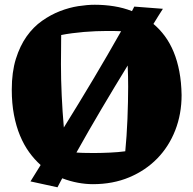

<svg xmlns="http://www.w3.org/2000/svg" viewBox="-20 -755 816 812"><path d="M668.9 -717.8Q659.2 -702.1 648.9 -686.3Q638.7 -670.4 628.9 -653.8Q655.8 -631.3 677.5 -601.8Q699.2 -572.3 714.6 -534.9Q730 -497.6 738.5 -452.4Q747.1 -407.2 748 -353Q748 -272.9 721.2 -204.1Q694.3 -135.3 645 -84.7Q595.7 -34.2 526.6 -5.1Q457.5 23.9 373 23.9Q342.3 23.9 309.3 17.8Q276.4 11.7 243.2 -1Q237.8 8.3 233.2 17.8Q228.5 27.3 223.1 37.1L108.9 12.2L151.9 -57.1Q125.5 -80.6 103.3 -111.3Q81.1 -142.1 64.7 -181.4Q48.3 -220.7 39.1 -269Q29.8 -317.4 29.8 -376Q29.8 -450.2 47.1 -505.9Q64.5 -561.5 92.8 -601.3Q121.1 -641.1 158 -667Q194.8 -692.9 233.9 -708Q272.9 -723.1 311 -729Q349.1 -734.9 380.9 -734.9Q422.4 -734.9 462.2 -728.5Q502 -722.2 538.1 -708L547.9 -727.1ZM237.8 -483.9Q237.8 -418.5 241 -350.6Q244.1 -282.7 250 -215.8Q313.5 -317.9 374.8 -420.7Q436 -523.4 492.2 -623Q476.6 -624 459.5 -624Q442.4 -624 432.1 -624Q410.2 -624 385.5 -623Q360.8 -622.1 335.4 -619.9Q310.1 -617.7 285.4 -614.5Q260.7 -611.3 238.8 -606.9Q238.8 -596.2 238.5 -579.3Q238.3 -562.5 238.3 -544.7Q238.3 -526.9 238 -510.5Q237.8 -494.1 237.8 -483.9ZM509.8 -115.2Q512.7 -144.5 515.1 -179.7Q517.6 -214.8 519 -251.5Q520.5 -288.1 521.2 -323.5Q522 -358.9 522 -388.2Q522 -410.2 521.5 -432.4Q521 -454.6 520 -478Q464.8 -388.2 409.9 -295.4Q355 -202.6 303.2 -109.9Q323.7 -108.4 344.5 -108.2Q365.2 -107.9 380.9 -107.9Q394.5 -107.9 411.1 -108.4Q427.7 -108.9 444.8 -109.6Q461.9 -110.4 478.8 -111.8Q495.6 -113.3 509.8 -115.2Z"/></svg>

Font: Galindo
Style: Regular
Weight: 400
Version: Version 1.000